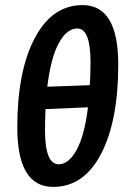

<svg xmlns="http://www.w3.org/2000/svg" viewBox="-20 -727 503 755"><path d="M189 8Q48 8 48 -226Q48 -447 116.5 -577Q185 -707 305 -707Q445 -707 445 -473Q445 -252 377.5 -122Q310 8 189 8ZM284 -615Q243 -615 211.5 -558Q180 -501 166 -386L333 -392Q336 -434 336 -482Q336 -615 284 -615ZM211 -81Q250 -81 281 -137Q312 -193 326 -305L159 -298Q157 -248 157 -215Q157 -81 211 -81Z"/></svg>

Font: Alegreya Sans SC
Style: Bold Italic
Weight: 700
Italic angle: -7°
Designer: Juan Pablo del Peral
Foundry: Huerta Tipografica
Version: Version 2.007